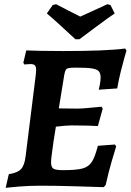

<svg xmlns="http://www.w3.org/2000/svg" viewBox="-20 -884 622 914"><path d="M280 -74Q344 -74 373 -82Q402 -90 417 -113Q432 -136 446 -190L527 -196L533 -187Q528 -172 512 -117Q496 -62 483 -3L473 7Q443 6 345.5 3Q248 0 174 0Q121 0 71 4Q21 8 7 10L22 -55Q63 -61 80 -79Q97 -97 102 -141L150 -525L152 -550Q152 -567 146 -573Q140 -579 125 -579Q116 -579 107.5 -578Q99 -577 96 -577L91 -585L105 -644Q122 -643 172.5 -642Q223 -641 281 -641Q486 -641 576 -653L582 -643Q580 -636 573 -612Q566 -588 555.5 -546Q545 -504 538 -463L450 -457Q452 -463 455.5 -482Q459 -501 459 -515Q459 -536 449.5 -545.5Q440 -555 416 -558.5Q392 -562 342 -562Q318 -562 307.5 -560Q297 -558 293 -551Q289 -544 286 -528L260 -368L350 -367Q370 -367 410 -371Q450 -375 463 -376L469 -367L446 -284Q433 -285 396.5 -286Q360 -287 320 -287Q297 -287 246 -281Q235 -211 235 -212Q233 -194 228 -160.5Q223 -127 223 -112Q223 -88 234.5 -81Q246 -74 280 -74ZM358 -697H339Q323 -712 273.5 -757.5Q224 -803 203 -820L231 -860L247 -864Q249 -863 301 -836L362 -805Q374 -810 437 -839L491 -864L506 -860L526 -820Q500 -803 439 -757.5Q378 -712 358 -697Z"/></svg>

Font: Alegreya SC
Style: Bold Italic
Weight: 700
Italic angle: -7°
Designer: Juan Pablo del Peral
Foundry: Huerta Tipografica
Version: Version 2.007; ttfautohint (v1.6)